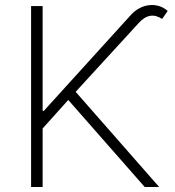

<svg xmlns="http://www.w3.org/2000/svg" viewBox="-20 -752 703 772"><path d="M105 0H151.4V-235.4L254.4 -350.1L562 0H620.1L284.2 -382.8L536.1 -657.7C566.9 -692.4 598.1 -698.2 631.8 -675.8L654.3 -708C612.8 -745.1 546.9 -738.8 504.4 -689.9L156.2 -306.2H151.4V-727.5H105Z"/></svg>

Font: Raveo ExtraLight
Style: Regular
Weight: 200
Designer: Jakub Foglar, Rasmus Andersson (Inter)
Foundry: Jakubfoglar.com
Version: Version 1.100;Glyphs 3.2.3 (3260)